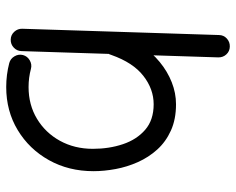

<svg xmlns="http://www.w3.org/2000/svg" viewBox="-92 -650 770 627"><g transform="rotate(90 293.5 -336.0)"><path d="M131.6 -701Q116.6 -701.4 105.4 -691.3Q94.2 -681.2 93.9 -665.8L73.4 -23.2Q73 -8.2 83.3 3Q93.7 14.2 108.6 14.5Q124.1 14.9 135 4.5Q146 -5.8 146.4 -20.8L166.9 -663.3Q167.2 -678.8 157.1 -689.7Q147 -700.7 131.6 -701ZM114.9 -287.4Q129.5 -283.9 142.4 -291.9Q155.3 -299.9 159.1 -314.5Q184.1 -385.2 227.3 -418.7Q270.4 -452.3 320 -452.3Q371.3 -452.3 403.2 -424.7Q435.2 -397.1 450.3 -352Q465.5 -306.9 465.5 -253.8Q465.5 -193.9 439.3 -146.3Q413.1 -98.8 367.5 -71.3Q321.9 -43.8 263.7 -43.8Q233.2 -43.8 204.4 -51.5Q190 -55.4 176.6 -47.7Q163.1 -40 159.2 -25.4Q155.6 -11 163.4 2.2Q171.1 15.4 185.5 19.3Q223.7 29.2 263.7 29.2Q342.2 29.2 404.2 -8.3Q466.3 -45.7 502.4 -110.2Q538.5 -174.7 538.5 -255.8Q538.5 -290.6 531.5 -328.1Q524.6 -365.5 508.9 -400.7Q493.2 -435.9 467.9 -463.9Q442.7 -491.9 405.9 -508.6Q369.1 -525.3 320 -525.3Q283.4 -525.3 248.2 -511.4Q213 -497.6 181.9 -472Q150.9 -446.4 126.6 -410.7Q102.4 -375.1 87.8 -331.6Q84 -317 92.2 -304Q100.3 -290.9 114.9 -287.4Z"/></g></svg>

Font: Mikhak VF
Style: Regular
Weight: 100
Designer: Amin Abedi
Version: Version 3.001